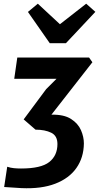

<svg xmlns="http://www.w3.org/2000/svg" viewBox="-20 -868 536 1038"><path d="M96 149Q72 148 49 146Q26 144 2.5 143L19 33.5Q37.5 39.5 55.5 41.2Q73.5 43 93.5 43Q202 43 246.2 8Q290.5 -27 290.5 -89.5Q290.5 -134 256.8 -150.5Q223 -167 172 -167L108 -222.5L229.5 -386L285.5 -442H57L73.5 -557H461.5L479.5 -531.5L258 -248Q325.5 -249.5 363.8 -225Q402 -200.5 417.8 -164.2Q433.5 -128 433.5 -92.5Q432.5 -16 393.2 40Q354 96 279 125Q204 154 96 149ZM249 -634.5 131 -803.5 184.5 -848 304 -737 446 -848 495.5 -804 336.5 -634.5Z"/></svg>

Font: Merriweather Sans Italic
Style: Bold
Weight: 700
Italic angle: -7.5°
Designer: Eben Sorkin
Foundry: Eben Sorkin
Version: Version 1.008; ttfautohint (v1.7.19-72a1) -l 8 -r 50 -G 200 